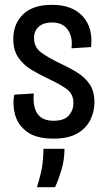

<svg xmlns="http://www.w3.org/2000/svg" viewBox="-20 -561 443 795"><path d="M201 13Q131 13 93 -14.5Q55 -42 43 -84Q31 -126 39 -169L120 -174Q115 -121 134.5 -91Q154 -61 202 -61Q246 -61 265 -83Q284 -105 284 -134Q284 -172 256.5 -192Q229 -212 180 -235Q144 -252 110.5 -272Q77 -292 56 -322.5Q35 -353 35 -400Q35 -462 75.5 -501.5Q116 -541 195 -541Q280 -541 323 -493Q366 -445 357 -366L276 -361Q282 -407 261 -437.5Q240 -468 195 -468Q161 -468 141 -451Q121 -434 121 -403Q121 -366 149.5 -344.5Q178 -323 224 -301Q265 -282 298.5 -261.5Q332 -241 351.5 -212Q371 -183 371 -137Q371 -99 354 -64.5Q337 -30 300 -8.5Q263 13 201 13ZM133 214Q153 149 156.5 114.5Q160 80 160 55H247Q247 102 234 144Q221 186 208 214Z"/></svg>

Font: Bricolage Grotesque 10pt Condensed
Style: Regular
Weight: 400
Width: 3
Designer: Mathieu Triay
Foundry: Atelier Triay
Version: Version 1.000; ttfautohint (v1.8.4.7-5d5b);gftools[0.9.29]